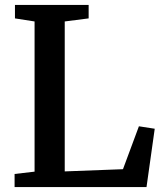

<svg xmlns="http://www.w3.org/2000/svg" viewBox="-20 -763 667 783"><path d="M39.5 0V-53.5L121 -63V-675.5L41 -688V-743H341.5V-688L244 -675.5V-64L481.5 -73L546.5 -248L611 -238L577.5 0Z"/></svg>

Font: Merriweather Light 18pt SemiBold
Style: Regular
Weight: 600
Version: Version 2.100